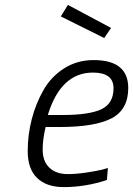

<svg xmlns="http://www.w3.org/2000/svg" viewBox="-20 -754 543 783"><path d="M228 -687 405 -599 433 -640 257 -734ZM175 -285C210.3 -400.3 271.7 -458 359 -458C415 -458 443 -436.7 443 -394C443 -352.7 426.5 -324.2 393.5 -308.5C360.5 -292.8 307.3 -285 234 -285ZM256 -44C224.7 -44 199.8 -52.7 181.5 -70C163.2 -87.3 154 -112 154 -144C154 -172 158 -202.7 166 -236H222C318.7 -236 389.7 -247.8 435 -271.5C480.3 -295.2 503 -336.3 503 -395C503 -471 456 -509 362 -509C317.3 -509 277.3 -497.8 242 -475.5C206.7 -453.2 178.5 -423.7 157.5 -387C136.5 -350.3 120.5 -310.7 109.5 -268C98.5 -225.3 93 -182 93 -138C93 -89.3 105.8 -52.7 131.5 -28C157.2 -3.3 193.3 9 240 9C299.3 9 358 -0.7 416 -20L420 -69L396 -62C379.3 -58 357.3 -54 330 -50C302.7 -46 278 -44 256 -44Z"/></svg>

Font: RazerF5 Light
Style: Italic
Weight: 300
Foundry: Razer Inc.
Version: Version 2